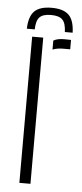

<svg xmlns="http://www.w3.org/2000/svg" viewBox="-53 -754 337 785"><g transform="rotate(5 115.5 -362.0)"><path d="M145 -554.5V-591.5Q161 -601 188.5 -601Q196 -601 203.5 -600.8Q211 -600.5 217 -600.5V-562H189Q162.5 -562 145 -554.5ZM57.5 0V-600H103V0ZM127 -724.5Q78.5 -724.5 56.5 -702.8Q34.5 -681 33 -630.5H65.5Q66 -666 79.8 -680.5Q93.5 -695 127 -695Q160.5 -695 174.2 -680.5Q188 -666 189 -630.5H221Q219.5 -681 197.5 -702.8Q175.5 -724.5 127 -724.5Z"/></g></svg>

Font: Big Shoulders Stencil Display Light
Style: Regular
Weight: 300
Designer: Patric King
Foundry: XO Type Co
Version: Version 1.000